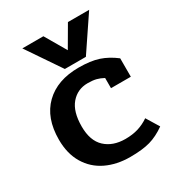

<svg xmlns="http://www.w3.org/2000/svg" viewBox="-175 -824 870 948"><g transform="rotate(-30 260.0 -350.5)"><path d="M96 -716H216L286 -596L356 -716H477L347 -523H227ZM27 -235Q27 -359 97 -427Q167 -495 289 -495Q357 -495 402 -480Q447 -465 490 -432V-327H377V-385Q357 -396 337.5 -401Q318 -406 289 -406Q231 -406 194 -363Q157 -320 157 -235Q157 -154 200 -114Q243 -74 314 -74Q355 -74 387.5 -84Q420 -94 449 -114L493 -42Q448 -10 404 2.5Q360 15 290 15Q214 15 154.5 -13.5Q95 -42 61 -98.5Q27 -155 27 -235Z"/></g></svg>

Font: Pridi Medium
Style: Regular
Weight: 500
Designer: Katatrad Team
Foundry: CadsonDemak
Version: Version 1.001